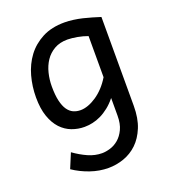

<svg xmlns="http://www.w3.org/2000/svg" viewBox="-135 -605 819 932"><g transform="rotate(-20 274.5 -139.5)"><path d="M483.4 -12.2Q483.4 52.2 464.6 98.1Q445.8 144 415.3 173.1Q384.8 202.1 345.7 215.8Q306.6 229.5 266.1 229.5Q219.2 229.5 173.1 213.6Q127 197.8 87.9 171.4L119.6 95.2Q154.3 120.1 189.5 135.7Q224.6 151.4 261.2 151.4Q280.3 151.4 303.2 144.5Q326.2 137.7 346.2 120.8Q366.2 104 379.6 75.7Q393.1 47.4 393.1 4.9V-85.4Q374 -61.5 352.8 -44.7Q331.5 -27.8 309.8 -17.3Q288.1 -6.8 266.4 -2.2Q244.6 2.4 224.6 2.4Q190.9 2.4 159.7 -9.3Q128.4 -21 104.2 -46.6Q80.1 -72.3 65.7 -113.3Q51.3 -154.3 51.3 -212.4Q51.3 -268.6 65.9 -321.8Q80.6 -375 111.3 -416.3Q142.1 -457.5 190.2 -482.7Q238.3 -507.8 305.2 -507.8Q327.1 -507.8 350.3 -504.6Q373.5 -501.5 396.5 -496.1Q419.4 -490.7 441.4 -484.1Q463.4 -477.5 483.4 -471.2ZM290.5 -424.8Q250.5 -424.8 222.2 -408.4Q193.8 -392.1 176 -365.5Q158.2 -338.9 149.9 -305.2Q141.6 -271.5 141.6 -236.8Q141.6 -191.4 148.7 -161.4Q155.8 -131.3 168.2 -113.5Q180.7 -95.7 197.5 -88.1Q214.4 -80.6 234.4 -80.6Q252.9 -80.6 273.9 -88.1Q294.9 -95.7 316.2 -109.9Q337.4 -124 357.2 -145Q377 -166 393.1 -192.9V-405.3Q381.3 -409.7 368.2 -413.3Q355 -417 341.3 -419.4Q327.6 -421.9 314.7 -423.3Q301.8 -424.8 290.5 -424.8Z"/></g></svg>

Font: Andika DR AuSIL
Style: Regular
Weight: 400
Designer: Annie Olsen & Victor Gaultney
Foundry: SIL International
Version: Version 0.003